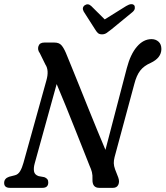

<svg xmlns="http://www.w3.org/2000/svg" viewBox="-23 -905 798 925"><path d="M144 -117Q138 -95 141 -79Q144 -63 163 -56.5L190.5 -51.5Q210 -44.5 209.5 -26Q209.5 0 181.5 0H25Q-3.5 0 -3 -24.5Q-2.5 -45.5 21 -53.5L48.5 -60.5Q64 -64 73.8 -80.2Q83.5 -96.5 90 -120.5L200.5 -517.5Q214.5 -566.5 195.5 -594.5L169 -648.5Q156.5 -665 162.2 -682.5Q168 -700 190.5 -700H239Q261.5 -700 272.8 -687.2Q284 -674.5 294.5 -650Q304.5 -626 321.5 -584Q338.5 -542 359.8 -489.5Q381 -437 403.2 -381.5Q425.5 -326 446.8 -274.5Q468 -223 485 -183L588 -577Q605.5 -644 636.8 -680.2Q668 -716.5 707 -716.5Q727 -716.5 740.8 -704.2Q754.5 -692 754.5 -668.5Q754 -626 703 -602Q670.5 -588 652.5 -564.8Q634.5 -541.5 624 -500L529 -148Q525 -132 525.2 -118.8Q525.5 -105.5 531.5 -89L546.5 -50.5Q554 -30 547 -15Q540 0 521.5 0H455Q421 0 422.5 -41Q423.5 -61 419.8 -75.8Q416 -90.5 408.5 -106.5Q397.5 -134 379.5 -179.8Q361.5 -225.5 339.5 -280.5Q317.5 -335.5 294.5 -392.8Q271.5 -450 250 -500ZM515 -764.5Q501.5 -753.5 491.2 -746.5Q481 -739.5 468.5 -739.5Q455.5 -739.5 448.5 -746Q441.5 -752.5 434.5 -764.5L380.5 -849Q370 -868 385 -879.5Q401 -890.5 416.5 -876L481.5 -811.5L585 -876Q612 -892 623.5 -879.5Q627.5 -874.5 626.5 -865Q625.5 -855.5 615.5 -847Z"/></svg>

Font: Fraunces 144pt SuperSoft
Style: Italic
Weight: 400
Italic angle: -16°
Version: Version 1.000;[b76b70a41]